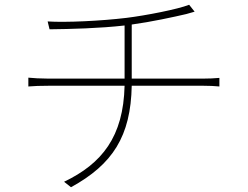

<svg xmlns="http://www.w3.org/2000/svg" viewBox="-20 -762 1040 806"><path d="M99 -436V-399C121 -401 151 -402 184 -402H503C498 -188 408 -75 249 1L278 24C453 -72 529 -190 533 -402H834C856 -402 884 -401 901 -399V-435C881 -433 855 -432 833 -432H533V-659C614 -670 711 -691 762 -703C775 -707 787 -710 797 -713L774 -742C726 -723 592 -697 511 -687C404 -674 254 -667 180 -672L188 -639C276 -640 397 -643 503 -655V-432H182C153 -432 116 -434 99 -436Z"/></svg>

Font: Noto Sans CJK HK Thin
Style: Regular
Weight: 100
Designer: Ryoko NISHIZUKA 西塚涼子 (kana, bopomofo & ideographs); Paul D. Hunt (Latin, Greek & Cyrillic); Sandoll Communications 산돌커뮤니
Foundry: Adobe
Version: Version 2.004;hotconv 1.0.118;makeotfexe 2.5.65603